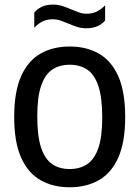

<svg xmlns="http://www.w3.org/2000/svg" viewBox="-20 -804 604 832"><path d="M282 7.5Q210 7.5 155.8 -23.2Q101.5 -54 71.5 -121Q41.5 -188 41.5 -297Q41.5 -406.5 71.5 -473.8Q101.5 -541 155.8 -571.8Q210 -602.5 282 -602.5Q354 -602.5 408.2 -571.8Q462.5 -541 492.5 -473.8Q522.5 -406.5 522.5 -297Q522.5 -188 492.5 -121Q462.5 -54 408.2 -23.2Q354 7.5 282 7.5ZM282 -71.5Q325.5 -71.5 357.2 -92.2Q389 -113 406 -161.8Q423 -210.5 423 -295Q423 -382 406 -432Q389 -482 357.2 -502.8Q325.5 -523.5 282 -523.5Q238.5 -523.5 207 -502.8Q175.5 -482 158.5 -433.2Q141.5 -384.5 141.5 -300Q141.5 -213 158.5 -163Q175.5 -113 207 -92.2Q238.5 -71.5 282 -71.5ZM354.5 -681.5Q332 -681.5 312.2 -688Q292.5 -694.5 274.5 -702.5Q258 -709.5 242 -715Q226 -720.5 209 -720.5Q184 -720.5 165.2 -711.5Q146.5 -702.5 128.5 -684V-750Q143.5 -767 163.2 -775.5Q183 -784 209.5 -784Q232 -784 251.8 -777.5Q271.5 -771 289.5 -763Q306 -756 322.2 -750.2Q338.5 -744.5 355 -744.5Q380 -744.5 399 -753.8Q418 -763 435.5 -781V-715Q421 -698.5 401 -690Q381 -681.5 354.5 -681.5Z"/></svg>

Font: Encode Sans SC Condensed Medium
Style: Regular
Weight: 500
Width: 3
Designer: Multiple Designers
Foundry: Impallari Type
Version: Version 3.002